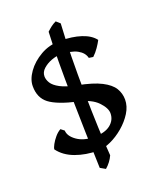

<svg xmlns="http://www.w3.org/2000/svg" viewBox="-128 -649 681 830"><g transform="rotate(-20 212.5 -234.0)"><path d="M218.3 -485.8Q273.4 -485.8 314.2 -472.4Q355 -459 374.5 -433.1Q367.2 -418.9 355.5 -401.9Q343.8 -384.8 329.1 -371.1L309.6 -374Q303.7 -399.4 275.6 -414.6Q247.6 -429.7 196.8 -429.7Q179.2 -429.7 157 -421.4Q134.8 -413.1 118.4 -398.4Q102.1 -383.8 102.1 -364.3Q102.1 -349.1 111.8 -333.3Q121.6 -317.4 147.5 -303.5Q173.3 -289.6 222.2 -279.8Q291 -266.6 328.6 -247.3Q366.2 -228 380.9 -203.9Q395.5 -179.7 395.5 -151.4Q395.5 -120.6 377 -90.8Q358.4 -61 329.6 -36.6Q300.8 -12.2 269 2.2Q237.3 16.6 210.4 16.6Q154.3 16.6 107.2 -0.7Q60.1 -18.1 34.2 -53.2Q34.7 -61 42.5 -75.4Q50.3 -89.8 62.5 -104.2Q74.7 -118.7 88.9 -126.5L104.5 -114.3Q105.5 -88.4 136 -66.7Q166.5 -44.9 213.9 -44.9Q264.6 -44.9 290.3 -65.4Q315.9 -85.9 315.9 -117.2Q315.9 -141.6 287.8 -170.7Q259.8 -199.7 201.7 -212.4Q111.8 -232.9 75.9 -260.5Q40 -288.1 40 -340.8Q39.6 -372.1 63.2 -405.5Q86.9 -439 127.4 -462.4Q168 -485.8 218.3 -485.8ZM185.1 -539.6Q195.3 -549.3 205.8 -557.4Q216.3 -565.4 229 -571.3L246.6 -555.7Q242.2 -485.8 241 -403.3Q239.7 -320.8 241 -237.1Q242.2 -153.3 245.1 -77.9Q248 -2.4 252.4 53.2Q239.7 81.5 215.3 102.5L191.4 88.9Q188.5 12.7 186.3 -72.3Q184.1 -157.2 182.6 -241.9Q181.2 -326.7 181.6 -403.1Q182.1 -479.5 185.1 -539.6Z"/></g></svg>

Font: Namdhinggo Medium
Style: Regular
Weight: 500
Designer: Victor Gaultney
Foundry: SIL International
Version: Version 3.001